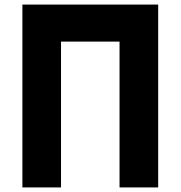

<svg xmlns="http://www.w3.org/2000/svg" viewBox="-20 -820 790 840"><path d="M78 -800H672V0H503V-638H247V0H78Z"/></svg>

Font: Martian Mono SemiExpanded
Style: Bold
Weight: 700
Width: 6
Designer: Roman Shamin
Foundry: Evil Martians
Version: Version 1.000